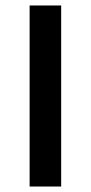

<svg xmlns="http://www.w3.org/2000/svg" viewBox="-20 -680 331 700"><path d="M203 -660H88V0H203Z"/></svg>

Font: Quattrocento Sans
Style: Bold
Weight: 700
Designer: Pablo Impallari
Foundry: Pablo Impallari, Igino Marini, Brenda Gallo
Version: Version 2.000